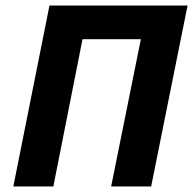

<svg xmlns="http://www.w3.org/2000/svg" viewBox="-20 -671 695 691"><path d="M28 0H172L277 -530H487L380 0H524L655 -651H158Z"/></svg>

Font: Source Sans Pro
Style: Bold Italic
Weight: 700
Italic angle: -11°
Designer: Paul D. Hunt
Foundry: Adobe Systems Incorporated
Version: Version 3.006;hotconv 1.0.111;makeotfexe 2.5.65597